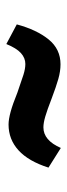

<svg xmlns="http://www.w3.org/2000/svg" viewBox="177 -595 212 606"><g transform="rotate(90 283.0 -292.0)"><path d="M119 -206 57 -239Q74 -302 104.5 -339.5Q135 -377 183 -377Q205 -377 229.5 -370Q254 -363 291 -349Q327 -335 347.5 -329Q368 -323 382 -323Q423 -323 447 -378L509 -339Q489 -276 454.5 -244.5Q420 -213 373 -213Q357 -213 333 -219.5Q309 -226 272 -241Q235 -254 216 -260Q197 -266 182 -266Q163 -266 147.5 -252Q132 -238 119 -206Z"/></g></svg>

Font: Karla Tamil Upright
Style: Bold
Weight: 700
Designer: Jonathan Pinhorn
Foundry: Jonathan Pinhorn
Version: Version 1.001